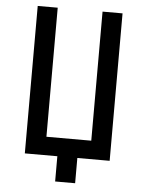

<svg xmlns="http://www.w3.org/2000/svg" viewBox="-58 -776 716 947"><g transform="rotate(5 300.0 -302.5)"><path d="M251 125V0H90V-730H189V-91H411V-730H510V0H350V125Z"/></g></svg>

Font: JetBrainsMono NFM Medium
Style: Regular
Weight: 500
Monospace: yes
Designer: Philipp Nurullin, Konstantin Bulenkov
Foundry: JetBrains
Version: Version 2.304; ttfautohint (v1.8.4.7-5d5b);Nerd Fonts 3.3.0